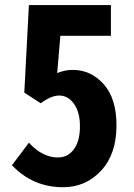

<svg xmlns="http://www.w3.org/2000/svg" viewBox="-20 -744 540 775"><path d="M234.4 11.7Q112.3 11.7 28.3 -77.1L96.7 -168Q151.4 -108.4 213.9 -108.4Q253.9 -108.4 278.3 -141.6Q302.7 -174.8 302.7 -234.4Q302.7 -291 278.8 -324.7Q254.9 -358.4 218.8 -358.4Q186.5 -358.4 144.5 -327.1L78.1 -370.1L96.7 -723.6H427.7V-599.6H223.6L210.9 -449.2Q242.2 -461.9 273.4 -461.9Q346.7 -461.9 398.4 -404.3Q450.2 -346.7 450.2 -237.3Q450.2 -122.1 388.2 -55.2Q326.2 11.7 234.4 11.7Z"/></svg>

Font: GenEi Gothic M Regular
Style: Bold
Weight: 700
Designer: o_tamon (Modified); [Source Han Sans]
Ryoko NISHIZUKA  (kana & ideographs); Paul D. Hunt (Latin, Greek & Cyrillic); Wenl
Version: Version 1.1a;Original Version 1.004